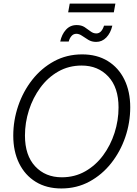

<svg xmlns="http://www.w3.org/2000/svg" viewBox="-20 -1043 768 1074"><path d="M323.2 11.2Q240.2 11.2 179.9 -25.9Q119.6 -63 86.9 -129.6Q54.2 -196.3 54.2 -284.2Q54.2 -369.6 81.8 -450.7Q109.4 -531.7 160.4 -596.7Q211.4 -661.6 282.2 -700.2Q353 -738.8 439.5 -738.8Q522.5 -738.8 582.8 -701.7Q643.1 -664.6 675.8 -597.9Q708.5 -531.2 708.5 -442.9Q708.5 -356.9 680.9 -276.1Q653.3 -195.3 602.1 -130.4Q550.8 -65.4 480 -27.1Q409.2 11.2 323.2 11.2ZM325.7 -51.3Q397.9 -51.3 456.5 -84.5Q515.1 -117.7 556.9 -174.1Q598.6 -230.5 620.8 -300Q643.1 -369.6 643.1 -441.9Q643.1 -553.7 585.7 -615Q528.3 -676.3 437 -676.3Q364.3 -676.3 305.7 -642.8Q247.1 -609.4 205.6 -552.7Q164.1 -496.1 141.8 -426.5Q119.6 -356.9 119.6 -284.7Q119.6 -173.8 176.8 -112.5Q233.9 -51.3 325.7 -51.3ZM518.1 -808.6Q493.2 -808.6 474.1 -820.1Q455.1 -831.5 439 -842.8Q422.9 -854 407.2 -854Q390.6 -854 379.6 -841.1Q368.7 -828.1 364.3 -810.5H316.9Q325.2 -850.6 348.9 -876.7Q372.6 -902.8 408.7 -902.8Q435.5 -902.8 453.4 -891.1Q471.2 -879.4 486.3 -867.7Q501.5 -856 519 -856Q547.9 -856 562 -899.4H608.4Q598.6 -857.9 574.7 -833.3Q550.8 -808.6 518.1 -808.6ZM625.5 -1022.9 616.7 -974.1H361.3L370.1 -1022.9Z"/></svg>

Font: Inter Display Light
Style: Italic
Weight: 300
Italic angle: -9.39999°
Designer: Rasmus Andersson
Foundry: rsms
Version: Version 4.000;git-a52131595